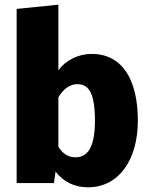

<svg xmlns="http://www.w3.org/2000/svg" viewBox="-20 -781 632 819"><path d="M371 -551C313 -551 259 -523 229 -481V-761L51 -743V0H210L217 -49C249 -7 296 18 355 18C489 18 568 -102 568 -266C568 -444 500 -551 371 -551ZM302 -110C272 -110 247 -125 229 -155V-366C251 -403 280 -422 309 -422C353 -422 385 -395 385 -266C385 -148 351 -110 302 -110Z"/></svg>

Font: Fira Sans ExtraBold
Style: Regular
Weight: 800
Designer: bBox Type GmbH & Carrois Corporate GbR & Edenspiekermann AG
Foundry: bBox Type GmbH & Carrois Corporate GbR & Edenspiekermann AG
Version: Version 4.300;PS 004.300;hotconv 1.0.88;makeotf.lib2.5.64775